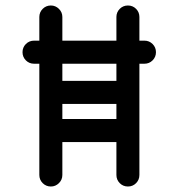

<svg xmlns="http://www.w3.org/2000/svg" viewBox="-20 -679 614 699"><path d="M505.8 -531Q523.2 -531 535.5 -518.8Q547.8 -506.5 547.8 -489Q547.8 -471.5 535.5 -459.2Q523.2 -447 505.8 -447H104Q86.5 -447 74.2 -459.2Q62 -471.5 62 -489Q62 -506.5 74.2 -518.8Q86.5 -531 104 -531ZM123.2 -617.2Q123.2 -634.5 135.5 -646.8Q147.8 -659 165.2 -659Q182 -659 194.5 -646.8Q207 -634.5 207 -617.2V-42Q207 -24.5 194.5 -12.2Q182 0 165.2 0Q147.8 0 135.5 -12.2Q123.2 -24.5 123.2 -42ZM403.8 -617.2Q403.8 -634.5 416 -646.8Q428.2 -659 445.8 -659Q463.2 -659 475.4 -646.8Q487.5 -634.5 487.5 -617.2V-42Q487.5 -24.5 475.4 -12.2Q463.2 0 445.8 0Q428.2 0 416 -12.2Q403.8 -24.5 403.8 -42ZM445.8 -384.5Q463.2 -384.5 475.4 -372.2Q487.5 -360 487.5 -342.5Q487.5 -325.8 475.4 -313.1Q463.2 -300.5 445.8 -300.5H165.2Q147.8 -300.5 135.5 -313.1Q123.2 -325.8 123.2 -342.5Q123.2 -360 135.5 -372.2Q147.8 -384.5 165.2 -384.5ZM445.8 -245.8Q463.2 -245.8 475.4 -233.5Q487.5 -221.2 487.5 -203.8Q487.5 -186.2 475.4 -174Q463.2 -161.8 445.8 -161.8H165.2Q147.8 -161.8 135.5 -174Q123.2 -186.2 123.2 -203.8Q123.2 -221.2 135.5 -233.5Q147.8 -245.8 165.2 -245.8Z"/></svg>

Font: Libertine-Super Thin
Style: Regular
Weight: 100
Designer: Bastien Sozeau
Foundry: NBR — Bastien Sozeau
Version: Version 2.003;gftools[0.9.33]